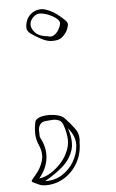

<svg xmlns="http://www.w3.org/2000/svg" viewBox="-58 -828 555 921"><g transform="rotate(-5 220.0 -367.5)"><path d="M212 -633Q191 -634 165.5 -647Q140 -660 116 -677Q96 -691 97.5 -712Q99 -733 109 -752Q123 -775 148 -784.5Q173 -794 199 -785Q225 -776 246.5 -760.5Q268 -745 287 -726Q300 -714 297 -700.5Q294 -687 288 -675Q278 -658 262.5 -645Q247 -632 212 -633ZM197 -657Q212 -651 225.5 -659Q239 -667 248.5 -682.5Q258 -698 260 -711Q263 -724 247.5 -737Q232 -750 210 -759Q188 -768 170 -769Q153 -771 137 -756.5Q121 -742 119 -723Q117 -702 136 -681.5Q155 -661 197 -657ZM304 -137Q304 -83 279.5 -39.5Q255 4 214.5 29Q174 54 125 54Q106 54 91 47Q71 38 63.5 34Q56 30 61 23Q66 16 80 0Q106 -30 116 -65Q126 -100 109 -139Q96 -168 95.5 -196Q95 -224 101 -252Q102 -260 110 -266Q124 -277 151 -279.5Q178 -282 204.5 -276.5Q231 -271 243 -258Q268 -232 289 -203.5Q310 -175 304 -137ZM96 19Q125 15 151.5 -1.5Q178 -18 199 -40.5Q220 -63 231 -85Q251 -123 249 -157Q247 -191 235 -225Q229 -245 213.5 -251Q198 -257 181 -255.5Q164 -254 150 -253Q131 -251 122.5 -237.5Q114 -224 115 -206Q116 -198 115.5 -190Q115 -182 118 -175Q145 -126 139 -75.5Q133 -25 96 19ZM254 -209Q276 -145 261 -101Q246 -57 208.5 -25Q171 7 123 34Q170 35 205 13Q240 -9 262 -45Q285 -84 287 -126Q289 -168 254 -209Z"/></g></svg>

Font: Rock 3D
Style: Regular
Weight: 400
Version: Version 1.000